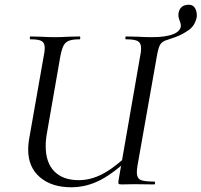

<svg xmlns="http://www.w3.org/2000/svg" viewBox="-20 -779 851 811"><path d="M99 -147Q99 -165 102 -186L165 -544Q169 -561 169 -576Q169 -598 156 -605.5Q143 -613 108 -613Q106 -613 106 -619Q106 -625 108 -625L150 -624Q188 -622 211 -622Q235 -622 273 -624L317 -625Q319 -625 319 -619Q319 -613 317 -613Q287 -613 271.5 -607Q256 -601 248.5 -586.5Q241 -572 235 -542L179 -221Q173 -190 173 -162Q173 -92 209.5 -55Q246 -18 313 -18Q363 -18 413 -44Q463 -70 531 -134L541 -124Q466 -51 406 -19.5Q346 12 281 12Q198 12 148.5 -30.5Q99 -73 99 -147ZM481 -19 572 -542Q576 -559 576 -575Q576 -597 562.5 -605Q549 -613 512 -613Q509 -613 509.5 -619Q510 -625 512 -625L559 -624Q597 -622 622 -622Q681 -622 712.5 -635Q744 -648 744 -672Q744 -679 738 -694Q732 -709 734 -723Q740 -759 778 -759Q796 -759 804.5 -743.5Q813 -728 811 -707Q804 -670 775 -650.5Q746 -631 720 -622Q694 -613 688 -611Q666 -605 657.5 -592Q649 -579 643 -544L561 -81Q558 -63 558 -51Q558 -27 573 -19.5Q588 -12 631 -12Q635 -12 635 -6Q635 0 631 0L548 -1L493 0Q483 0 481 -3Q479 -6 481 -19Z"/></svg>

Font: Cormorant Infant Medium
Style: Italic
Weight: 500
Italic angle: -10°
Designer: Christian Thalmann (Catharsis Fonts)
Foundry: Catharsis Fonts
Version: Version 4.000